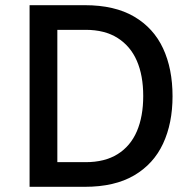

<svg xmlns="http://www.w3.org/2000/svg" viewBox="-20 -720 734 740"><path d="M94 0V-700H307Q422 -700 497 -656Q572 -612 608.5 -533.5Q645 -455 645 -349Q645 -245 608.5 -166.5Q572 -88 497 -44Q422 0 307 0ZM201 -95H310Q384 -95 433.5 -126Q483 -157 507.5 -214Q532 -271 532 -350Q532 -429 507.5 -485.5Q483 -542 433.5 -573.5Q384 -605 310 -605H201Z"/></svg>

Font: Inclusive Sans Medium
Style: Regular
Weight: 500
Designer: Olivia King
Foundry: Olivia King
Version: Version 2.004